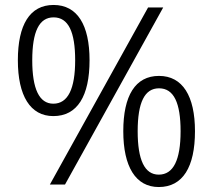

<svg xmlns="http://www.w3.org/2000/svg" viewBox="-20 -744 858 774"><path d="M196 -724C100 -724 52 -644 52 -501C52 -358 102 -276 195 -276C292 -276 341 -357 341 -501C341 -643 292 -724 196 -724ZM638 -714H577L181 0H242ZM196 -674C256 -674 283 -615 283 -501C283 -386 254 -326 195 -326C138 -326 110 -386 110 -501C110 -617 138 -674 196 -674ZM621 -438C525 -438 477 -358 477 -215C477 -72 527 10 620 10C717 10 766 -71 766 -215C766 -357 716 -438 621 -438ZM621 -388C681 -388 708 -329 708 -215C708 -99 679 -40 620 -40C563 -40 535 -99 535 -215C535 -331 563 -388 621 -388Z"/></svg>

Font: Noto Sans Thaana Light
Style: Regular
Weight: 300
Designer: David Williams
Foundry: Google Inc.
Version: Version 3.001